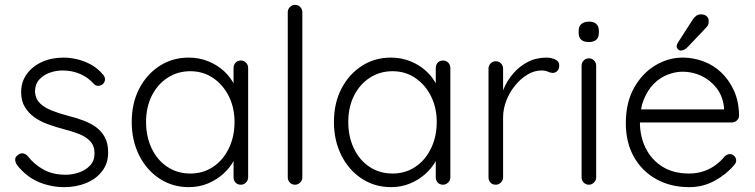

<svg xmlns="http://www.w3.org/2000/svg" viewBox="-20 -760 3106 790"><path d="M50 -81Q42 -93 42.5 -104.5Q43 -116 55 -123Q63 -130 73.5 -129Q84 -128 93 -119Q120 -84 158.5 -62.5Q197 -41 250 -41Q278 -41 305.5 -50.5Q333 -60 351 -79.5Q369 -99 369 -129Q369 -160 351 -179Q333 -198 304.5 -209Q276 -220 244 -228Q210 -237 178 -248.5Q146 -260 121.5 -277.5Q97 -295 82 -320Q67 -345 67 -381Q67 -423 90 -455Q113 -487 152.5 -505Q192 -523 242 -523Q267 -523 296 -516.5Q325 -510 353 -495Q381 -480 403 -454Q412 -445 412 -433.5Q412 -422 402 -413Q394 -407 383.5 -407Q373 -407 366 -415Q342 -442 309 -456Q276 -470 238 -470Q209 -470 183.5 -460.5Q158 -451 141 -432Q124 -413 124 -382Q126 -353 144.5 -335Q163 -317 193.5 -305Q224 -293 262 -283Q294 -275 323.5 -264Q353 -253 375.5 -236.5Q398 -220 411.5 -195Q425 -170 425 -132Q425 -88 400.5 -56Q376 -24 335 -7Q294 10 244 10Q190 10 139.5 -11Q89 -32 50 -81Z M971 -511Q984 -511 992.5 -502Q1001 -493 1001 -480V-30Q1001 -18 992 -9Q983 0 971 0Q957 0 949 -9Q941 -18 941 -30V-149L958 -157Q958 -129 942.5 -100Q927 -71 900 -46Q873 -21 836.5 -5.5Q800 10 757 10Q690 10 636.5 -25Q583 -60 552.5 -121Q522 -182 522 -258Q522 -336 553 -395.5Q584 -455 637 -489Q690 -523 756 -523Q799 -523 836.5 -508Q874 -493 902 -467Q930 -441 946 -407.5Q962 -374 962 -338L941 -353V-480Q941 -493 949 -502Q957 -511 971 -511ZM763 -46Q816 -46 857 -73.5Q898 -101 921.5 -149.5Q945 -198 945 -258Q945 -317 921.5 -364Q898 -411 857 -439Q816 -467 763 -467Q711 -467 669.5 -440Q628 -413 604.5 -366Q581 -319 581 -258Q581 -198 604 -149.5Q627 -101 668.5 -73.5Q710 -46 763 -46Z M1224 -30Q1224 -18 1215 -9Q1206 0 1194 0Q1181 0 1172.5 -9Q1164 -18 1164 -30V-710Q1164 -722 1173 -731Q1182 -740 1194 -740Q1207 -740 1215.5 -731Q1224 -722 1224 -710Z M1803 -511Q1816 -511 1824.5 -502Q1833 -493 1833 -480V-30Q1833 -18 1824 -9Q1815 0 1803 0Q1789 0 1781 -9Q1773 -18 1773 -30V-149L1790 -157Q1790 -129 1774.5 -100Q1759 -71 1732 -46Q1705 -21 1668.5 -5.5Q1632 10 1589 10Q1522 10 1468.5 -25Q1415 -60 1384.5 -121Q1354 -182 1354 -258Q1354 -336 1385 -395.5Q1416 -455 1469 -489Q1522 -523 1588 -523Q1631 -523 1668.5 -508Q1706 -493 1734 -467Q1762 -441 1778 -407.5Q1794 -374 1794 -338L1773 -353V-480Q1773 -493 1781 -502Q1789 -511 1803 -511ZM1595 -46Q1648 -46 1689 -73.5Q1730 -101 1753.5 -149.5Q1777 -198 1777 -258Q1777 -317 1753.5 -364Q1730 -411 1689 -439Q1648 -467 1595 -467Q1543 -467 1501.5 -440Q1460 -413 1436.5 -366Q1413 -319 1413 -258Q1413 -198 1436 -149.5Q1459 -101 1500.5 -73.5Q1542 -46 1595 -46Z M2020 0Q2006 0 1998 -9Q1990 -18 1990 -30V-478Q1990 -490 1998.5 -499Q2007 -508 2020 -508Q2033 -508 2041.5 -499Q2050 -490 2050 -478V-328L2035 -325Q2038 -360 2052.5 -394.5Q2067 -429 2092 -458Q2117 -487 2151.5 -505Q2186 -523 2229 -523Q2247 -523 2264 -515.5Q2281 -508 2281 -491Q2281 -476 2273 -468Q2265 -460 2254 -460Q2245 -460 2234.5 -465Q2224 -470 2207 -470Q2179 -470 2151 -453.5Q2123 -437 2100 -409Q2077 -381 2063.5 -346.5Q2050 -312 2050 -277V-30Q2050 -18 2041 -9Q2032 0 2020 0Z M2433 -30Q2433 -18 2424 -9Q2415 0 2403 0Q2390 0 2381.5 -9Q2373 -18 2373 -30V-490Q2373 -502 2381.5 -511Q2390 -520 2403 -520Q2416 -520 2424.5 -511Q2433 -502 2433 -490ZM2403 -587Q2382 -587 2371.5 -596.5Q2361 -606 2361 -624V-634Q2361 -652 2372.5 -661.5Q2384 -671 2404 -671Q2423 -671 2433.5 -661.5Q2444 -652 2444 -634V-624Q2444 -606 2433.5 -596.5Q2423 -587 2403 -587Z M2816 10Q2739 10 2680 -23Q2621 -56 2588 -115Q2555 -174 2555 -253Q2555 -338 2588.5 -398Q2622 -458 2675.5 -490.5Q2729 -523 2789 -523Q2833 -523 2874.5 -507.5Q2916 -492 2948 -461.5Q2980 -431 3000 -387Q3020 -343 3021 -285Q3021 -273 3012 -264.5Q3003 -256 2991 -256H2590L2578 -310H2972L2959 -298V-318Q2954 -365 2928 -398Q2902 -431 2865.5 -448Q2829 -465 2789 -465Q2759 -465 2727.5 -453Q2696 -441 2670.5 -415.5Q2645 -390 2629 -350.5Q2613 -311 2613 -257Q2613 -198 2637 -150Q2661 -102 2706 -74Q2751 -46 2815 -46Q2849 -46 2877 -56Q2905 -66 2926.5 -82.5Q2948 -99 2962 -117Q2973 -126 2983 -126Q2994 -126 3001.5 -118Q3009 -110 3009 -100Q3009 -88 2999 -79Q2969 -43 2921 -16.5Q2873 10 2816 10ZM2780 -552Q2775 -552 2769.5 -557.5Q2764 -563 2764 -570Q2764 -576 2769 -584L2830 -679Q2835 -687 2843.5 -694Q2852 -701 2864 -701Q2879 -701 2888 -693Q2897 -685 2896 -670Q2896 -663 2893.5 -657.5Q2891 -652 2886 -647L2811 -568Q2805 -561 2797 -556.5Q2789 -552 2780 -552Z"/></svg>

Font: Quicksand Light
Style: Regular
Weight: 400
Version: Version 3.004